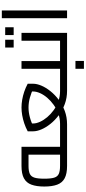

<svg xmlns="http://www.w3.org/2000/svg" viewBox="563 -1319 941 2107"><g transform="rotate(-90 1033.5 -265.5)"><path d="M266 0Q180 0 130.5 -26.5Q81 -53 60.5 -108.5Q40 -164 40 -250Q40 -335 60.5 -391Q81 -447 130.5 -473.5Q180 -500 266 -500H476V-43H390V-456L429 -423H266Q211 -423 180.5 -409.5Q150 -396 138 -359Q126 -322 126 -250Q126 -178 137.5 -141Q149 -104 180 -90.5Q211 -77 266 -77H584V0ZM584 0V-77Q597 -77 600.5 -67Q604 -57 604 -39Q604 -22 600.5 -11Q597 0 584 0Z M584 0V-77H729Q786 -77 839 -96Q892 -115 936.5 -147Q981 -179 1014 -217.5Q1047 -256 1065 -296.5Q1083 -337 1083 -372V-433L1128 -364Q1071 -393 1015.5 -408Q960 -423 907 -423Q855 -423 799 -408Q743 -393 687 -364L732 -433V-372Q732 -337 750.5 -296.5Q769 -256 801.5 -217.5Q834 -179 878 -147Q922 -115 975 -96Q1028 -77 1086 -77H1224V0H1091Q1013 0 945 -25Q877 -50 822 -91.5Q767 -133 727.5 -182.5Q688 -232 667 -281.5Q646 -331 646 -372V-432Q689 -455 734 -470Q779 -485 823 -492.5Q867 -500 907 -500Q948 -500 992 -492.5Q1036 -485 1080.5 -470Q1125 -455 1168 -432V-372Q1168 -331 1147 -281.5Q1126 -232 1086.5 -182.5Q1047 -133 992 -91.5Q937 -50 869 -25Q801 0 723 0ZM584 0Q571 0 567.5 -11Q564 -22 564 -39Q564 -57 567.5 -67Q571 -77 584 -77ZM1224 0V-77Q1237 -77 1240.5 -67Q1244 -57 1244 -39Q1244 -22 1240.5 -11Q1237 0 1224 0Z M1417 0V-77H1525V0ZM1224 0V-77H1373L1332 -43V-500H1417V0ZM1224 0Q1211 0 1207.5 -11Q1204 -22 1204 -39Q1204 -57 1207.5 -67Q1211 -77 1224 -77ZM1525 0V-77Q1538 -77 1541.5 -67Q1545 -57 1545 -39Q1545 -22 1541.5 -11Q1538 0 1525 0ZM1332 185V92H1418V185Z M1525 0V-77H1682L1640 -43V-500H1726V0ZM1525 0Q1512 0 1508.5 -11Q1505 -22 1505 -39Q1505 -57 1508.5 -67Q1512 -77 1525 -77ZM1565 -586V-679H1651V-586ZM1702 -586V-679H1788V-586Z M1887 0V-716H1972V0Z"/></g></svg>

Font: Cairo Medium
Style: Regular
Weight: 500
Designer: Mohamed Gaber, Accademia di Belle Arti di Urbino
Foundry: Kief Type Foundry, Accademia di Belle Arti di Urbino
Version: Version 3.117